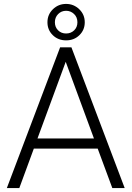

<svg xmlns="http://www.w3.org/2000/svg" viewBox="-20 -950 665 970"><path d="M14.6 0ZM473.6 -199.2H150.9L77.6 0H14.6L283.7 -710.9H340.8L609.9 0H547.4ZM169.4 -250.5H454.6L312 -637.7ZM219.7 -837.4Q219.7 -876.5 247.3 -903.3Q274.9 -930.2 314 -930.2Q352.5 -930.2 380.4 -903.3Q408.2 -876.5 408.2 -837.4Q408.2 -798.8 381.3 -772.5Q354.5 -746.1 314 -746.1Q273.4 -746.1 246.6 -772.5Q219.7 -798.8 219.7 -837.4ZM257.3 -837.4Q257.3 -813 273.4 -796.9Q289.6 -780.8 314 -780.8Q337.9 -780.8 354.5 -796.6Q371.1 -812.5 371.1 -837.4Q371.1 -863.3 354 -879.4Q336.9 -895.5 314 -895.5Q290 -895.5 273.7 -878.9Q257.3 -862.3 257.3 -837.4Z"/></svg>

Font: Roboto Light
Style: Regular
Weight: 300
Designer: Google
Version: Version 2.134; 2016; ttfautohint (v1.6)